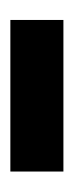

<svg xmlns="http://www.w3.org/2000/svg" viewBox="97 -794 145 380"><g transform="rotate(-90 170.0 -604.5)"><path d="M320 -552H20V-657H320Z"/></g></svg>

Font: Tilda Sans Extra Bold
Style: Regular
Weight: 800
Designer: ParaType Ltd
Foundry: ParaType Ltd
Version: Version 1.009